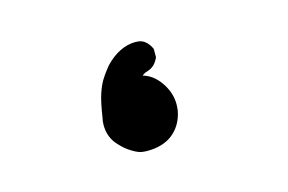

<svg xmlns="http://www.w3.org/2000/svg" viewBox="-45 -256 589 393"><g transform="rotate(-15 250.0 -60.0)"><path d="M154.3 -23.4Q154.3 -31.2 156.2 -39.1Q161.1 -71.3 166.5 -87.4Q171.9 -103.5 178.2 -113.8Q184.6 -124 189 -129.4Q193.4 -134.8 194.3 -136.2Q195.3 -137.7 196.3 -138.7Q210.9 -154.3 227.5 -162.6Q244.1 -170.9 260.7 -170.9Q268.6 -170.9 273.9 -168.9Q279.3 -167 284.7 -161.6Q290 -156.2 293.9 -147.5V-129.9Q290 -121.1 284.2 -115.2Q278.3 -109.4 268.6 -106.4Q263.7 -105.5 257.8 -100.6Q279.3 -94.7 294.4 -72.8Q309.6 -50.8 309.6 -26.4Q309.6 -19.5 308.6 -12.7Q302.7 18.6 279.3 36.1Q258.8 50.8 227.5 50.8Q215.8 50.8 208.5 47.9Q201.2 44.9 195.3 41Q183.6 34.2 172.9 22.5Q154.3 3.9 154.3 -23.4Z"/></g></svg>

Font: JasonHandwriting2
Style: SemiBold
Weight: 600
Version: Version 1.04.7